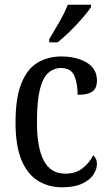

<svg xmlns="http://www.w3.org/2000/svg" viewBox="-20 -786 466 816"><path d="M244 10Q186 10 141 -18Q96 -46 71 -106.5Q46 -167 46 -265Q46 -372 71.5 -433.5Q97 -495 141 -520.5Q185 -546 240 -546Q305 -546 348.5 -520Q392 -494 392 -444Q392 -410 372 -396.5Q352 -383 310 -383Q310 -430 296 -463.5Q282 -497 240 -497Q209 -497 185.5 -476.5Q162 -456 149.5 -406Q137 -356 137 -266Q137 -159 166 -103.5Q195 -48 258 -48Q302 -48 331.5 -71.5Q361 -95 376 -126Q383 -120 387.5 -111Q392 -102 392 -88Q392 -67 377 -44Q362 -21 329 -5.5Q296 10 244 10ZM189 -619Q210 -654 232.5 -693Q255 -732 268 -766H367V-756Q356 -739 332 -711Q308 -683 279 -654.5Q250 -626 225 -606H189Z"/></svg>

Font: Noto Serif Thai Condensed
Style: Regular
Weight: 400
Width: 3
Designer: Monotype Design Team
Foundry: Monotype Imaging Inc.
Version: Version 2.002; ttfautohint (v1.8.4.7-5d5b)